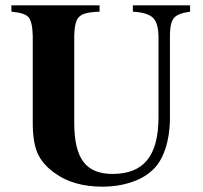

<svg xmlns="http://www.w3.org/2000/svg" viewBox="-20 -682 762 721"><path d="M693.8 -662.1V-638.2Q648.4 -631.8 633.8 -615.2Q619.1 -598.6 618.2 -554.2V-242.2Q618.2 -173.3 599.9 -120.1Q581.5 -66.9 547.9 -39.1Q516.6 -11.2 468.5 3.9Q420.4 19 365.2 19Q254.4 19 184.1 -33.2Q139.2 -65.4 121.1 -106.7Q103 -147.9 103 -220.2V-546.9Q101.6 -601.1 87.2 -617.4Q72.8 -633.8 22.9 -638.2V-662.1H354V-638.2Q312.5 -636.7 293.7 -629.4Q274.9 -622.1 267.3 -604Q259.8 -585.9 258.8 -546.9V-220.2Q258.8 -120.1 293 -74.5Q327.1 -28.8 402.8 -28.8Q490.7 -28.8 533 -81.1Q575.2 -133.3 575.2 -242.2V-541Q575.2 -594.2 555.2 -614.5Q535.2 -634.8 479 -638.2V-662.1Z"/></svg>

Font: Accordance
Style: Bold
Weight: 700
Version: Version 1.2 (build January 31, 2020) Miklal Software Solutio